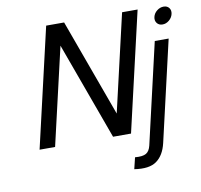

<svg xmlns="http://www.w3.org/2000/svg" viewBox="-98 -834 1214 1158"><g transform="rotate(-10 509.0 -255.5)"><path d="M918 -630.5Q906 -646 911 -668Q916 -690 935 -705Q954 -720 976 -720Q998 -720 1009.5 -705Q1021 -690 1016 -668Q1011 -646 992.5 -630.5Q974 -615 952 -615Q930 -615 918 -630.5ZM649 145Q696 149 717 136.5Q738 124 746 90L888 -525H973L831 90Q814 163 768 196Q722 229 632 215ZM90 0 259 -730H274H354H369L586 -134L724 -730H819L650 0H635H555H540L323 -596L185 0Z"/></g></svg>

Font: Miedinger
Style: Italic
Weight: 400
Italic angle: -13°
Version: Version 001.000